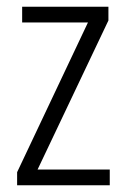

<svg xmlns="http://www.w3.org/2000/svg" viewBox="-20 -552 375 572"><path d="M307 0V-47H92L303 -491V-532H46V-485H242L31 -39V0Z"/></svg>

Font: Noto Sans Malayalam Condensed Light
Style: Regular
Weight: 300
Width: 3
Designer: Jelle Bosma - Monotype Design Team
Foundry: Monotype Imaging Inc.
Version: Version 2.104